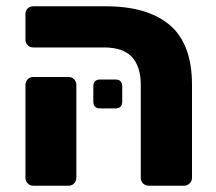

<svg xmlns="http://www.w3.org/2000/svg" viewBox="-20 -591 686 611"><path d="M454 0Q443 0 435.5 -7Q428 -14 428 -25V-321Q428 -379 400 -409.5Q372 -440 311 -440H86Q75 -440 68 -447Q61 -454 61 -465V-546Q61 -557 68 -564Q75 -571 86 -571H316Q450 -571 520.5 -511Q591 -451 591 -321V-25Q591 -15 583.5 -7.5Q576 0 566 0ZM86 0Q75 0 68 -7.5Q61 -15 61 -25V-321Q61 -331 68 -338.5Q75 -346 86 -346H198Q209 -346 216 -338.5Q223 -331 223 -321V-25Q223 -15 216 -7.5Q209 0 198 0ZM299 -246Q277 -246 277 -268V-316Q277 -338 299 -338H347Q369 -338 369 -316V-268Q369 -246 347 -246Z"/></svg>

Font: Rubik
Style: Bold
Weight: 700
Designer: Hubert and Fischer
Foundry: Hubert and Fischer
Version: Version 2.300;gftools[0.9.30]